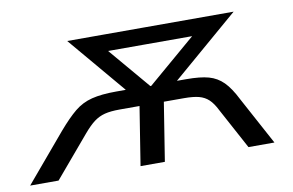

<svg xmlns="http://www.w3.org/2000/svg" viewBox="-94 -591 1057 692"><g transform="rotate(-10 435.0 -245.0)"><path d="M-35 0 112 -174Q148 -216 176 -239Q204 -262 239.5 -271Q275 -280 329 -280H403L383 -258L187 -490H796L526 -258L512 -280H585Q637 -280 667.5 -271.5Q698 -263 720.5 -240.5Q743 -218 765 -174L859 0H764L683 -150Q670 -176 655.5 -189.5Q641 -203 620.5 -208.5Q600 -214 566 -214H492L458 0H369L403 -214H330Q297 -214 275.5 -208.5Q254 -203 236 -189.5Q218 -176 196 -150L69 0ZM454 -278H457L665 -456L661 -429H297L303 -456Z"/></g></svg>

Font: Nunito Sans 10pt SemiExpanded
Style: Italic
Weight: 400
Width: 6
Italic angle: -9°
Designer: Vernon Adams
Foundry: Vernon Adams
Version: Version 3.101;gftools[0.9.27]